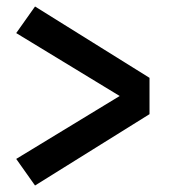

<svg xmlns="http://www.w3.org/2000/svg" viewBox="-20 -636 540 592"><path d="M88 -64 30 -146 349 -340 30 -534 88 -616 441 -396V-284Z"/></svg>

Font: Iosevka SS18
Style: Bold
Weight: 700
Monospace: yes
Designer: Belleve Invis
Foundry: Belleve Invis
Version: Version 25.1.1; ttfautohint (v1.8.4)